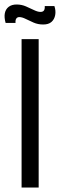

<svg xmlns="http://www.w3.org/2000/svg" viewBox="-31 -834 266 854"><path d="M65 0V-660H141V0ZM161 -725Q138 -725 118.5 -733.5Q99 -742 83 -750Q67 -758 55 -758Q46 -758 41.5 -751.5Q37 -745 38 -732H-6Q-13 -757 -9.5 -775Q-6 -793 7.5 -803.5Q21 -814 43 -814Q65 -814 84.5 -805.5Q104 -797 120.5 -789Q137 -781 149 -781Q160 -781 164.5 -787.5Q169 -794 168 -807H211Q218 -786 214.5 -767Q211 -748 198 -736.5Q185 -725 161 -725Z"/></svg>

Font: Bricolage Grotesque 72pt Light
Style: Regular
Weight: 300
Designer: Mathieu Triay
Foundry: Atelier Triay
Version: Version 1.001;gftools[0.9.33.dev8+g029e19f]